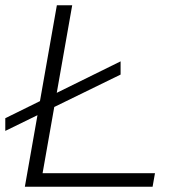

<svg xmlns="http://www.w3.org/2000/svg" viewBox="-20 -706 685 726"><path d="M74 0 195 -686H253L141 -51H566L557 0ZM0 -211V-259L436 -474V-424Z"/></svg>

Font: Archivo Expanded Thin
Style: Italic
Weight: 250
Width: 7
Italic angle: -10°
Designer: Hector Gatti
Foundry: Omnibus-Type
Version: Version 2.001